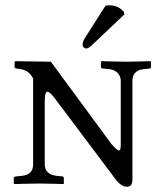

<svg xmlns="http://www.w3.org/2000/svg" viewBox="-20 -693 611 725"><path d="M378 -671 298 -545C292 -535 292 -528 292 -522C292 -516 299 -510 306 -510C313 -510 320 -515 335 -530L450 -639L447 -650C445 -651 443 -653 441 -655C433 -662 420 -673 392 -673C387 -673 381 -672 378 -671ZM480 -388C480 -410 491 -429 523 -432L543 -434C547 -434 550 -436 550 -439V-461L547 -462C547 -462 489 -460 458 -460C431 -460 363 -462 363 -462L361 -460V-439C361 -436 367 -434 371 -434L392 -432C422 -429 436 -408 436 -388V-151C436 -134 435 -125 429 -125C424 -125 415 -133 401 -149L172 -460L37 -462L35 -459V-440C35 -436 41 -434 44 -434C82 -431 95 -415 105 -397V-71C105 -52 96 -32 62 -29L42 -27C38 -27 32 -25 32 -21V0L35 2C35 2 101 0 128 0C159 0 220 2 220 2L221 0V-21C221 -25 218 -27 214 -27L194 -29C164 -32 149 -49 149 -71V-312C149 -335 153 -347 159 -347C164 -347 173 -339 186 -323L421 -10C436 6 445 12 460 12C472 12 480 5 480 -15Z"/></svg>

Font: Linux Libertine O C
Style: Regular
Weight: 400
Designer: Philipp H. Poll
Foundry: Philipp H. Poll
Version: Version 4.0.3